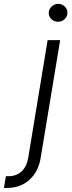

<svg xmlns="http://www.w3.org/2000/svg" viewBox="-112 -749 364 974"><path d="M129.6 -545.5H193.2L94.1 52.9Q82.4 122.5 36.9 163.5Q-8.5 204.5 -77.8 204.5Q-81.3 204.5 -84.9 204.5Q-88.4 204.5 -92.3 204.2L-82 144.9H-68.5Q-29.5 144.9 -3 120.7Q23.4 96.6 30.9 52.9ZM182.2 -638.5Q162.6 -638.5 148.8 -652Q134.9 -665.5 135.3 -684.7Q136 -702.8 150 -716.1Q164.1 -729.4 183.2 -729.4Q203.1 -729.4 217 -715.7Q230.8 -702.1 230.1 -682.9Q229.8 -664.8 215.6 -651.6Q201.3 -638.5 182.2 -638.5Z"/></svg>

Font: Inter UI Light
Style: Italic
Weight: 300
Italic angle: 9.39999°
Designer: Rasmus Andersson
Foundry: rsms
Version: 3.2;8d6f07862